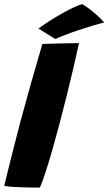

<svg xmlns="http://www.w3.org/2000/svg" viewBox="-36 -862 505 893"><path d="M149.5 10.5Q127 10.5 97.2 10Q67.5 9.5 37.5 8Q7.5 6.5 -16.5 3Q-9 -28 3.2 -77.5Q15.5 -127 30 -184Q44.5 -241 58.5 -294.5Q80.5 -377 106.5 -468.8Q132.5 -560.5 161 -657.5Q170.5 -658 191.8 -658.5Q213 -659 239 -659.8Q265 -660.5 290 -661Q315 -661.5 331.5 -661.5Q320.5 -610 305.2 -545.2Q290 -480.5 272.8 -411Q255.5 -341.5 238 -276Q223.5 -221 207.5 -165.2Q191.5 -109.5 176.5 -63.2Q161.5 -17 149.5 10.5ZM347.5 -842.5Q372 -827.5 393.8 -809.5Q415.5 -791.5 430.2 -777Q445 -762.5 448.5 -757Q426 -752 394 -742.5Q362 -733 328 -721.5Q294 -710 265.5 -699Q237 -688 221.5 -680.5L143 -729Q162.5 -744 192 -763Q221.5 -782 252.8 -799.5Q284 -817 309.8 -829Q335.5 -841 347.5 -842.5Z"/></svg>

Font: Grandstander ExtraBold
Style: Italic
Weight: 800
Italic angle: -15°
Designer: Tyler Finck
Foundry: Etcetera Type Co
Version: Version 1.200; ttfautohint (v1.8.3)